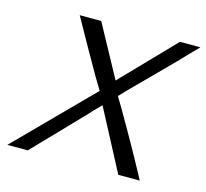

<svg xmlns="http://www.w3.org/2000/svg" viewBox="-101 -808 989 924"><g transform="rotate(15 393.5 -346.5)"><path d="M11 0 373 -366 338 -424Q262 -556 186 -693H293L434 -434Q460 -461 559.5 -564Q659 -667 685 -694H787L743 -649Q713 -616 601.5 -504.5Q490 -393 464 -365L495 -313Q592 -147 671 1H564L404 -303L365 -263Q347 -242 318 -213L242 -134Q213 -104 170 -59.5Q127 -15 113 0Z"/></g></svg>

Font: Coval
Style: Light Italic
Weight: 300
Foundry: Context Ltd
Version: Version 001.000